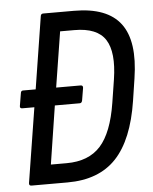

<svg xmlns="http://www.w3.org/2000/svg" viewBox="-49 -697 588 738"><g transform="rotate(-5 244.5 -327.5)"><path d="M43 0Q33 0 34 -10L80 -299H34Q23 -299 25 -309L33 -357Q34 -367 42 -367H91L135 -645Q136 -655 145 -655H264Q392 -655 443.5 -586.5Q495 -518 473 -376L460 -291Q437 -142 370 -71Q303 0 182 0ZM124 -74H185Q270 -74 316 -125Q362 -176 380 -290L394 -379Q410 -483 378.5 -532Q347 -581 259 -581H204L170 -367H264Q274 -367 273 -357L265 -309Q263 -299 255 -299H159Z"/></g></svg>

Font: Sofia Sans Condensed Medium
Style: Italic
Weight: 500
Italic angle: -9°
Designer: Botio Nikoltchev, Ani Petrova
Foundry: lettersoup
Version: Version 4.101; ttfautohint (v1.8.4.7-5d5b)